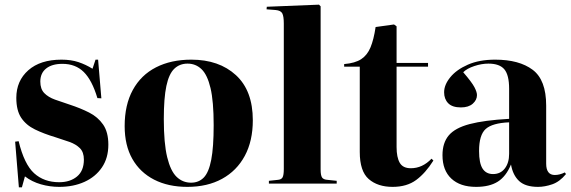

<svg xmlns="http://www.w3.org/2000/svg" viewBox="-20 -788 2449 824"><path d="M61 16 45 -180 60 -182Q84 -83 126.5 -44.5Q169 -6 234 -6Q281 -6 310.5 -30.5Q340 -55 340 -103Q340 -135 323 -152Q306 -169 278 -179Q250 -189 218 -199Q168 -214 130 -232.5Q92 -251 71 -282.5Q50 -314 50 -368Q50 -441 101.5 -486.5Q153 -532 244 -532Q285 -532 316.5 -521.5Q348 -511 377 -493L390 -532H401L415 -366L398 -367Q375 -444 339.5 -479Q304 -514 248 -514Q203 -514 178 -494Q153 -474 153 -438Q153 -406 170 -388.5Q187 -371 216 -360.5Q245 -350 279 -339Q325 -324 362.5 -305Q400 -286 422.5 -253.5Q445 -221 445 -167Q445 -110 417.5 -69.5Q390 -29 342.5 -7.5Q295 14 234 14Q194 14 155.5 3Q117 -8 87 -31L74 16Z M784 14Q702 14 641.5 -17Q581 -48 548 -106Q515 -164 515 -247Q515 -338 550 -402Q585 -466 649.5 -499Q714 -532 801 -532Q920 -532 992.5 -465.5Q1065 -399 1065 -272Q1065 -183 1030.5 -119Q996 -55 933 -20.5Q870 14 784 14ZM800 -4Q833 -4 854.5 -26Q876 -48 886.5 -102Q897 -156 897 -251Q897 -353 883.5 -410Q870 -467 845 -491Q820 -515 785 -515Q751 -515 728 -493Q705 -471 694 -419Q683 -367 683 -277Q683 -173 697.5 -113.5Q712 -54 738 -29Q764 -4 800 -4Z M1134 0V-12L1171 -16Q1187 -17 1192.5 -26.5Q1198 -36 1198 -63V-687Q1198 -718 1191.5 -730.5Q1185 -743 1163 -745L1124 -748L1125 -759L1349 -768L1356 -761V-61Q1356 -36 1362 -26.5Q1368 -17 1387 -16L1425 -12V0Z M1665 14Q1601 14 1562.5 -19.5Q1524 -53 1524 -136V-502H1457V-513Q1504 -517 1530 -534Q1556 -551 1570 -584.5Q1584 -618 1592 -672L1671 -683L1682 -675V-518H1817V-502H1682V-157Q1682 -113 1695.5 -89.5Q1709 -66 1743 -66Q1793 -66 1832 -107L1840 -99Q1806 -45 1766 -15.5Q1726 14 1665 14Z M2023 14Q1955 14 1917 -21.5Q1879 -57 1879 -122Q1879 -175 1906 -207Q1933 -239 1995.5 -255.5Q2058 -272 2165 -278V-407Q2165 -466 2144.5 -490.5Q2124 -515 2076 -515Q2047 -515 2015.5 -504.5Q1984 -494 1968 -478Q2005 -435 2016 -414Q2027 -393 2027 -380Q2027 -359 2009 -343Q1991 -327 1958 -327Q1921 -327 1903.5 -345Q1886 -363 1886 -392Q1886 -424 1912.5 -456.5Q1939 -489 1988 -510.5Q2037 -532 2105 -532Q2208 -532 2266 -488.5Q2324 -445 2324 -335V-86Q2324 -37 2361 -37Q2382 -37 2404 -48L2409 -41Q2382 -8 2350 3Q2318 14 2289 14Q2235 14 2208 -11Q2181 -36 2173 -82Q2152 -31 2116.5 -8.5Q2081 14 2023 14ZM2096 -41Q2128 -41 2146.5 -65Q2165 -89 2165 -128V-263Q2093 -260 2064.5 -234.5Q2036 -209 2036 -140Q2036 -88 2051 -64.5Q2066 -41 2096 -41Z"/></svg>

Font: Literata 72pt
Style: Bold
Weight: 700
Designer: Latin by Veronika Burian and Jose Scaglione. Greek by Irene Vlachou. Cyrillic by Vera Evstafieva.
Foundry: TypeTogether
Version: Version 3.002